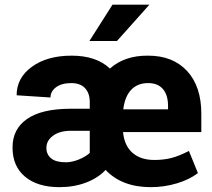

<svg xmlns="http://www.w3.org/2000/svg" viewBox="-20 -770 884 800"><path d="M608.4 9.8Q487.8 9.8 419.9 -62Q388.7 -28.3 338.6 -9.3Q288.6 9.8 227.5 9.8Q136.7 9.8 84.5 -33.7Q32.2 -77.1 32.2 -155.8Q32.2 -232.4 92.8 -274.4Q153.3 -316.4 272 -316.9H354V-344.7Q354 -381.8 334.2 -402.8Q314.5 -423.8 276.9 -423.8Q236.8 -423.8 213.6 -406.5Q190.4 -389.2 190.4 -363.8L49.3 -373Q49.3 -445.8 113 -491.9Q176.8 -538.1 278.3 -538.1Q381.3 -538.1 438 -484.4Q499.5 -539.1 597.2 -538.1Q700.7 -538.1 759.8 -473.9Q818.8 -409.7 818.8 -296.4V-219.7H492.7Q498 -163.1 532 -133.3Q565.9 -103.5 623 -103.5Q660.6 -103.5 692.6 -111.3Q724.6 -119.1 767.1 -141.1L804.7 -48.8Q769 -21.5 716.6 -5.9Q664.1 9.8 608.4 9.8ZM254.4 -93.8Q278.3 -93.8 306.6 -104.7Q335 -115.7 354 -132.8V-225.1H273.9Q227.5 -224.6 200.4 -204.1Q173.3 -183.6 173.3 -153.8Q173.3 -126.5 193.1 -110.1Q212.9 -93.8 254.4 -93.8ZM597.2 -423.8Q553.2 -423.8 526.6 -395.8Q500 -367.7 493.7 -314.5H680.2V-328.1Q680.2 -374 658.9 -398.9Q637.7 -423.8 597.2 -423.8ZM448.7 -750.5H602.5L467.3 -599.1H352.5Z"/></svg>

Font: Robotiche
Style: Bold
Weight: 700
Designer: Google
Version: Version 2.001150; 2014